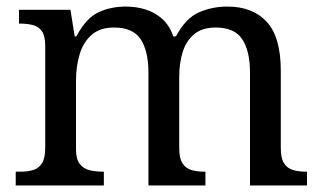

<svg xmlns="http://www.w3.org/2000/svg" viewBox="-20 -566 985 586"><path d="M28 0V-42H41Q64 -42 81 -47Q98 -52 108 -67.5Q118 -83 118 -114V-426Q118 -456 108 -470.5Q98 -485 80.5 -489.5Q63 -494 41 -494H38V-536H195L208 -455H213Q243 -511 280.5 -528.5Q318 -546 364 -546Q396 -546 424.5 -537Q453 -528 475 -508.5Q497 -489 509 -455H517Q547 -511 587.5 -528.5Q628 -546 674 -546Q751 -546 794 -499.5Q837 -453 837 -350V-114Q837 -83 847 -67.5Q857 -52 874.5 -47Q892 -42 914 -42H917V0H743V-345Q743 -410 719.5 -446Q696 -482 638 -482Q597 -482 572.5 -461.5Q548 -441 537.5 -407Q527 -373 527 -333V-114Q527 -83 537 -67.5Q547 -52 564.5 -47Q582 -42 604 -42H607V0H433V-345Q433 -410 409.5 -446Q386 -482 328 -482Q285 -482 259.5 -459.5Q234 -437 223 -400Q212 -363 212 -320V-109Q212 -80 223.5 -65.5Q235 -51 253.5 -46.5Q272 -42 294 -42H297V0Z"/></svg>

Font: Noto Serif Myanmar
Style: Regular
Weight: 400
Designer: Ben Mitchell and the Monotype Design Team
Foundry: Monotype Imaging Inc.
Version: Version 2.106